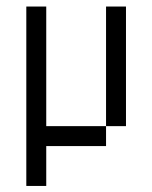

<svg xmlns="http://www.w3.org/2000/svg" viewBox="-20 -458 478 602"><path d="M312.5 -437.5H375V-62.5H312.5ZM62.5 -437.5H125V-62.5H312.5V0H125V125H62.5Z"/></svg>

Font: Pixel Operator
Style: Regular
Weight: 400
Designer: Jayvee Enaguas (HarvettFox96)
Version: 2016.04.25